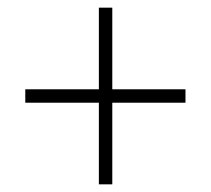

<svg xmlns="http://www.w3.org/2000/svg" viewBox="-20 -670 551 501"><path d="M238 -402H46V-437H238V-650H273V-437H464V-402H273V-189H238Z"/></svg>

Font: Noto Sans Telugu UI SemiCondensed ExtraLight
Style: Regular
Weight: 200
Width: 4
Designer: Jelle Bosma - Monotype Design Team
Foundry: Monotype Imaging Inc.
Version: Version 2.005; ttfautohint (v1.8.4.7-5d5b)